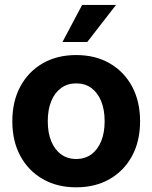

<svg xmlns="http://www.w3.org/2000/svg" viewBox="-20 -760 628 791"><path d="M293.9 11.7Q214.8 11.7 155.8 -22.5Q96.7 -56.6 63.7 -117.7Q30.8 -178.7 30.8 -260.3Q30.8 -342.3 63.7 -403.6Q96.7 -464.8 155.8 -499Q214.8 -533.2 293.9 -533.2Q373 -533.2 432.1 -499Q491.2 -464.8 524.2 -403.6Q557.1 -342.3 557.1 -260.3Q557.1 -178.7 524.2 -117.7Q491.2 -56.6 432.1 -22.5Q373 11.7 293.9 11.7ZM293.9 -105Q330.1 -105 356.2 -124Q382.3 -143.1 396.7 -178Q411.1 -212.9 411.1 -260.3Q411.1 -308.6 396.7 -343.5Q382.3 -378.4 356.2 -397.5Q330.1 -416.5 293.9 -416.5Q258.3 -416.5 231.9 -397.5Q205.6 -378.4 191.2 -343.5Q176.8 -308.6 176.8 -260.3Q176.8 -212.9 191.2 -178Q205.6 -143.1 231.9 -124Q258.3 -105 293.9 -105ZM237.3 -586.9 318.4 -739.7H458L339.4 -586.9Z"/></svg>

Font: Inter 28pt
Style: Bold
Weight: 700
Designer: Rasmus Andersson
Foundry: rsms
Version: Version 4.001;git-66647c0bb